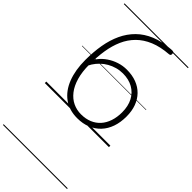

<svg xmlns="http://www.w3.org/2000/svg" viewBox="-483 -1173 1831 1831"><g transform="rotate(45 432.0 -257.5)"><path d="M455 19Q346 19 270.5 -36.5Q195 -92 156 -193Q117 -294 117 -429Q117 -538 133.5 -633Q150 -728 186.5 -806Q223 -884 282 -942.5Q341 -1001 425.5 -1036Q510 -1071 623 -1079Q646 -1081 653.5 -1077.5Q661 -1074 663 -1059Q664 -1047 660.5 -1040.5Q657 -1034 645 -1032Q535 -1024 455.5 -991Q376 -958 321.5 -903.5Q267 -849 235 -776.5Q203 -704 189 -615.5Q175 -527 175 -426Q175 -327 196.5 -253Q218 -179 256.5 -130Q295 -81 345.5 -57Q396 -33 455 -33Q517 -33 566 -53.5Q615 -74 649 -112Q683 -150 701 -204Q719 -258 719 -324Q719 -407 687.5 -467Q656 -527 598.5 -559.5Q541 -592 462 -592Q420 -592 380.5 -581Q341 -570 305.5 -550Q270 -530 241 -502Q212 -474 190.5 -440.5Q169 -407 158 -369L144 -426Q160 -473 191 -513Q222 -553 265 -582Q308 -611 358.5 -627.5Q409 -644 463 -644Q536 -644 594 -622Q652 -600 693 -558Q734 -516 755.5 -457.5Q777 -399 777 -325Q777 -246 755 -183Q733 -120 691 -75Q649 -30 589.5 -5.5Q530 19 455 19ZM0 555H864V565H0ZM0 -20H864V0H0ZM0 -505H864V-500H0ZM0 -1075H864V-1065H0Z"/></g></svg>

Font: Playwrite AR Guides
Style: Regular
Weight: 400
Designer: Veronika Burian, José Scaglione
Foundry: TypeTogether
Version: Version 1.003